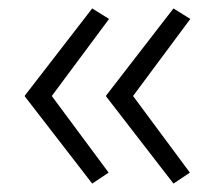

<svg xmlns="http://www.w3.org/2000/svg" viewBox="-20 -488 506 456"><path d="M392 -52 232 -259V-261L392 -468L432 -443L296 -260L431 -78ZM199 -52 39 -259V-261L199 -468L239 -443L103 -260L238 -78Z"/></svg>

Font: Lexend Deca ExtraLight
Style: Regular
Weight: 200
Designer: Bonnie Shaver-Troup, Thomas Jockin
Foundry: Lexend
Version: Version 1.008; ttfautohint (v1.8.4.7-5d5b)